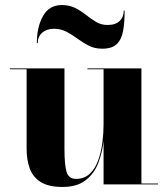

<svg xmlns="http://www.w3.org/2000/svg" viewBox="-20 -731 666 761"><path d="M193.5 -617Q165 -617 147.2 -601.2Q129.5 -585.5 129.5 -560H126Q126 -624 150.5 -667.5Q175 -711 225 -711Q256 -711 279 -699Q302 -687 321.5 -671.5Q341 -656 361 -644Q381 -632 406.5 -632Q438 -632 454.2 -647.8Q470.5 -663.5 470.5 -689H474Q474 -641.5 467.8 -607.8Q461.5 -574 442.5 -556Q423.5 -538 385 -538Q355 -538 331.8 -550Q308.5 -562 287.5 -577.5Q266.5 -593 244 -605Q221.5 -617 193.5 -617ZM235.5 -460V-141Q235.5 -78 243.8 -50Q252 -22 281.5 -22Q314.5 -22 336 -42.5Q357.5 -63 369.2 -95.8Q381 -128.5 385.8 -165.8Q390.5 -203 390.5 -237V-456.5H326.5V-460H540.5V-3.5H606.5V0H390.5V-171.5Q385.5 -127.5 369.8 -85.8Q354 -44 320 -17Q286 10 227.5 10Q172 10 141 -9.8Q110 -29.5 97.8 -63.5Q85.5 -97.5 85.5 -141V-456.5H19V-460Z"/></svg>

Font: Bodoni* 48
Style: Bold
Weight: 700
Version: Version 2.2